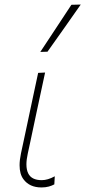

<svg xmlns="http://www.w3.org/2000/svg" viewBox="-20 -814 374 843"><path d="M162 9Q109.5 9 83 -27Q66 -49.5 66 -88.5Q66 -111.5 72 -140Q80.5 -180.5 87 -210Q93.5 -239 100 -271Q113 -332.5 124.2 -385.2Q135.5 -438 147.5 -494L178 -495.5Q158 -402.5 141.2 -324Q124.5 -245.5 113 -191L102 -140Q96 -113 96 -92.5Q96 -68.5 104 -52.5Q118.5 -23 163.5 -23Q189.5 -23 220.5 -40L218.5 -4.5Q208.5 1 194.5 5Q180.5 9 162 9ZM157 -586Q192 -639 226 -690.5Q260 -742 293.5 -793L334.5 -794Q298 -742 261.8 -690.5Q225.5 -639 188.5 -587Z"/></svg>

Font: Heraclito Thin
Style: Italic
Weight: 100
Italic angle: -12°
Designer: Kostas Bartsokas (font) & Cristiano Sobral (main changes)
Foundry: Kostas Bartsokas (font) & Cristiano Sobral (main changes)
Version: Version 1.00;July 8, 2020;FontCreator 13.0.0.2655 64-bit